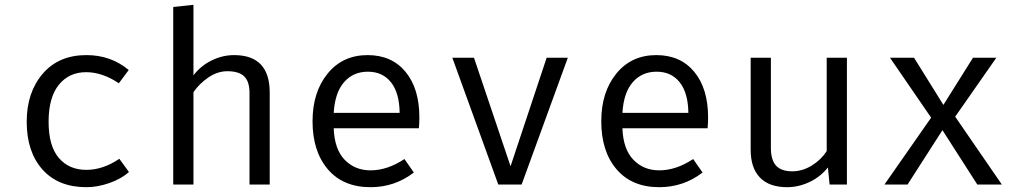

<svg xmlns="http://www.w3.org/2000/svg" viewBox="-20 -767 4240 798"><path d="M339 -61Q408 -61 476 -107L516 -52Q483 -23 434 -6Q385 11 339 11Q222 11 156.5 -62.5Q91 -136 91 -261Q91 -383 157.5 -460.5Q224 -538 339 -538Q441 -538 515 -476L474 -421Q405 -467 338 -467Q267 -467 224.5 -414.5Q182 -362 182 -261Q182 -160 224.5 -110.5Q267 -61 339 -61Z M784 -747V-454Q815 -494 860 -516Q905 -538 953 -538Q1101 -538 1101 -382V0H1017V-381Q1017 -428 995 -449.5Q973 -471 925 -471Q884 -471 846 -445Q808 -419 784 -384V0H700V-738Z M1367 -234Q1370 -147 1412.5 -103Q1455 -59 1520 -59Q1590 -59 1661 -106L1700 -50Q1621 11 1520 11Q1406 11 1342.5 -63.5Q1279 -138 1279 -263Q1279 -384 1341.5 -461Q1404 -538 1508 -538Q1608 -538 1665.5 -468.5Q1723 -399 1723 -279Q1723 -256 1721 -234ZM1367 -298H1641Q1640 -381 1605 -425Q1570 -469 1509 -469Q1448 -469 1410 -425.5Q1372 -382 1367 -298Z M2340 -527 2148 0H2051L1860 -527H1950L2102 -76L2252 -527Z M2567 -234Q2570 -147 2612.5 -103Q2655 -59 2720 -59Q2790 -59 2861 -106L2900 -50Q2821 11 2720 11Q2606 11 2542.5 -63.5Q2479 -138 2479 -263Q2479 -384 2541.5 -461Q2604 -538 2708 -538Q2808 -538 2865.5 -468.5Q2923 -399 2923 -279Q2923 -256 2921 -234ZM2567 -298H2841Q2840 -381 2805 -425Q2770 -469 2709 -469Q2648 -469 2610 -425.5Q2572 -382 2567 -298Z M3184 -527V-153Q3184 -102 3205.5 -78.5Q3227 -55 3273 -55Q3315 -55 3354 -79Q3393 -103 3416 -139V-527H3500V0H3428L3421 -71Q3390 -32 3344.5 -10.5Q3299 11 3252 11Q3177 11 3138.5 -29Q3100 -69 3100 -144V-527Z M3752 0H3656L3850 -278L3679 -527H3779L3901 -331L4024 -527H4121L3950 -282L4144 0H4042L3897 -226Z"/></svg>

Font: Fira Mono
Style: Regular
Weight: 400
Designer: Carrois Corporate & Edenspiekermann AG
Foundry: Carrois Corporate GbR & Edenspiekermann AG
Version: Version 3.206;PS 003.206;hotconv 1.0.70;makeotf.lib2.5.58329